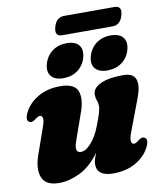

<svg xmlns="http://www.w3.org/2000/svg" viewBox="-93 -920 850 1009"><g transform="rotate(-10 332.0 -416.0)"><path d="M623.5 -141.5Q645 -130.5 623.5 -88.5Q599.5 -42 548.8 -13.5Q498 15 429.5 15Q343 15 343 -49Q343 -62 347.8 -77Q352.5 -92 359.5 -108.5Q309.5 -40 251.5 -12.5Q193.5 15 142 15Q69.5 15 51 -31.5Q32.5 -78 58 -150L107 -289.5Q119 -323.5 115.5 -336.8Q112 -350 102 -350Q92.5 -350 77 -338Q65 -328.5 57.2 -326.8Q49.5 -325 42 -328.5Q20.5 -339.5 42 -381.5Q66 -428 115.8 -456.5Q165.5 -485 233 -485Q309 -485 325.5 -442.5Q342 -400 317.5 -331.5L268.5 -192.5Q243 -126 281.5 -126Q308 -126 337.2 -159.2Q366.5 -192.5 387 -246Q401 -282 408.8 -306.8Q416.5 -331.5 416.5 -347.5Q416.5 -364 410.8 -378Q405 -392 405 -410Q405 -444 448 -464.5Q491 -485 568.5 -485Q623.5 -485 635.2 -450.5Q647 -416 625 -357L558.5 -180.5Q546 -147 549.8 -133.5Q553.5 -120 563.5 -120Q573 -120 588.5 -132Q600.5 -142 608.2 -143.8Q616 -145.5 623.5 -141.5ZM258.5 -523.5Q214 -523.5 194 -547.2Q174 -571 185 -612Q196.5 -654 229 -678Q261.5 -702 306 -702Q351 -702 370.8 -678Q390.5 -654 379 -612Q368 -571.5 335.8 -547.5Q303.5 -523.5 258.5 -523.5ZM493 -523.5Q448.5 -523.5 428.5 -547.2Q408.5 -571 419.5 -612Q431 -653.5 463.5 -677.8Q496 -702 540.5 -702Q586.5 -702 606.2 -678Q626 -654 614.5 -612Q603.5 -571.5 571.2 -547.5Q539 -523.5 493 -523.5ZM262.5 -796Q269.5 -822 284.2 -833.8Q299 -845.5 319.5 -845.5H586.5Q629 -845.5 615 -796.5Q602 -747 559 -747H291.5Q248.5 -747 262.5 -796Z"/></g></svg>

Font: Fraunces 9pt S000 Black
Style: Italic
Weight: 900
Italic angle: -16°
Version: Version 1.000; ttfautohint (v1.8.3)